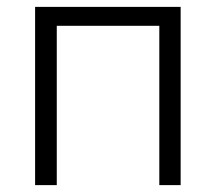

<svg xmlns="http://www.w3.org/2000/svg" viewBox="-20 -538 628 558"><path d="M82 0V-518H505V0H443V-463H145V0Z"/></svg>

Font: Oxanium Light
Style: Regular
Weight: 300
Designer: Severin Meyer
Version: Version 1.000